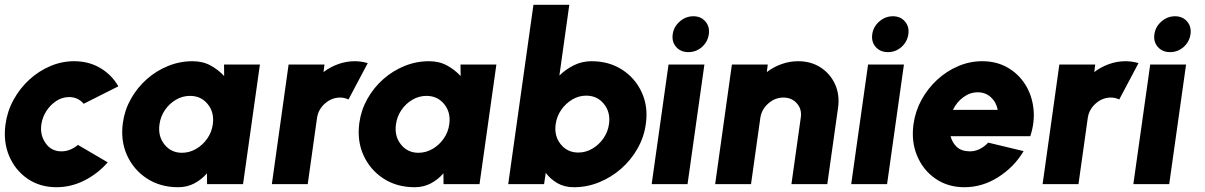

<svg xmlns="http://www.w3.org/2000/svg" viewBox="-28 -770 5040 803"><path d="M298 -164 422.5 -91Q381.5 -44 325.5 -15.5Q269.5 13 208 13Q139 13 87.2 -22.5Q35.5 -58 10.2 -117.8Q-15 -177.5 -5 -250Q2.5 -305 28.8 -352.8Q55 -400.5 94.5 -436.8Q134 -473 182.2 -493.5Q230.5 -514 282 -514Q343.5 -514 391.5 -485.5Q439.5 -457 467 -409L322 -336Q298 -364 261 -364Q232.5 -364 207.8 -348Q183 -332 166.2 -306Q149.5 -280 145 -250Q138.5 -206 162.5 -171.5Q186.5 -137 229 -137Q265.5 -137 298 -164Z M909 -500H1059L988.5 0H838L837.5 -45Q815 -19 784.8 -3Q754.5 13 717 13Q642.5 13 586.5 -23.5Q530.5 -60 503 -121.2Q475.5 -182.5 486 -257Q493.5 -310.5 519.8 -357Q546 -403.5 585.8 -438.8Q625.5 -474 674.8 -494Q724 -514 777 -514Q820 -514 852.5 -496.2Q885 -478.5 909.5 -452ZM733 -131Q764 -131 791.8 -147Q819.5 -163 838.5 -190Q857.5 -217 862 -250Q869 -299.5 841 -334.2Q813 -369 766.5 -369Q735.5 -369 708 -353Q680.5 -337 662 -310Q643.5 -283 639 -250Q632 -200.5 659.8 -165.8Q687.5 -131 733 -131Z M1109 0 1179 -500H1329L1325 -468.5Q1353 -490 1386.8 -502Q1420.5 -514 1456 -514Q1483 -514 1510 -506L1429.5 -354Q1412.5 -362 1394.5 -362Q1359.5 -362 1331.5 -337.5Q1303.5 -313 1298 -277.5L1259 0Z M1898 -500H2048L1977.5 0H1827L1826.5 -45Q1804 -19 1773.8 -3Q1743.5 13 1706 13Q1631.5 13 1575.5 -23.5Q1519.5 -60 1492 -121.2Q1464.5 -182.5 1475 -257Q1482.5 -310.5 1508.8 -357Q1535 -403.5 1574.8 -438.8Q1614.5 -474 1663.8 -494Q1713 -514 1766 -514Q1809 -514 1841.5 -496.2Q1874 -478.5 1898.5 -452ZM1722 -131Q1753 -131 1780.8 -147Q1808.5 -163 1827.5 -190Q1846.5 -217 1851 -250Q1858 -299.5 1830 -334.2Q1802 -369 1755.5 -369Q1724.5 -369 1697 -353Q1669.5 -337 1651 -310Q1632.5 -283 1628 -250Q1621 -200.5 1648.8 -165.8Q1676.5 -131 1722 -131Z M2446 -514Q2519 -514 2574 -478.5Q2629 -443 2656.2 -383.2Q2683.5 -323.5 2673 -251Q2665.5 -196.5 2638.2 -148.5Q2611 -100.5 2569.5 -64.2Q2528 -28 2477.5 -7.5Q2427 13 2372 13Q2332.5 13 2303.2 -4Q2274 -21 2254.5 -47L2247.5 0H2097.5L2203 -750H2353L2311.5 -454Q2338.5 -480.5 2372.5 -497.2Q2406.5 -514 2446 -514ZM2390.5 -132Q2421.5 -132 2449 -148Q2476.5 -164 2495.5 -191Q2514.5 -218 2519 -251Q2526 -300 2498 -335Q2470 -370 2423.5 -370Q2393 -370 2365.5 -353.8Q2338 -337.5 2319.2 -310.5Q2300.5 -283.5 2296 -251Q2289 -201.5 2317 -166.8Q2345 -132 2390.5 -132Z M2768 -500H2918L2847.5 0H2697.5ZM2851 -552Q2819 -552 2800 -573.5Q2781 -595 2785.5 -627Q2790 -658.5 2815 -680.2Q2840 -702 2872 -702Q2903.5 -702 2922.2 -680.2Q2941 -658.5 2936.5 -627Q2932 -595 2907.8 -573.5Q2883.5 -552 2851 -552Z M3477 -319.5 3432 0H3282L3321 -277.5Q3326.5 -313 3305 -337.5Q3283.5 -362 3248.5 -362Q3213.5 -362 3185.5 -337.5Q3157.5 -313 3152 -277.5L3113 0H2963L3033 -500H3183L3179 -468.5Q3207 -490 3240.8 -502Q3274.5 -514 3310 -514Q3364 -514 3404.2 -487.8Q3444.5 -461.5 3464.5 -417.5Q3484.5 -373.5 3477 -319.5Z M3602.5 -500H3752.5L3682 0H3532ZM3685.5 -552Q3653.5 -552 3634.5 -573.5Q3615.5 -595 3620 -627Q3624.5 -658.5 3649.5 -680.2Q3674.5 -702 3706.5 -702Q3738 -702 3756.8 -680.2Q3775.5 -658.5 3771 -627Q3766.5 -595 3742.2 -573.5Q3718 -552 3685.5 -552Z M4005.5 13Q3936.5 13 3884.8 -22.5Q3833 -58 3807.8 -118Q3782.5 -178 3792.5 -250.5Q3800 -305 3826.2 -352.8Q3852.5 -400.5 3892 -436.8Q3931.5 -473 3979.8 -493.5Q4028 -514 4079.5 -514Q4139.5 -514 4185.5 -487.8Q4231.5 -461.5 4259.8 -416.8Q4288 -372 4294.2 -316Q4300.5 -260 4281 -200.5H3947.5Q3954.5 -174 3973 -156Q3991.5 -138 4026.5 -137Q4048.5 -136.5 4068.8 -146.5Q4089 -156.5 4105 -173.5L4253 -138Q4213.5 -71.5 4147 -29.2Q4080.5 13 4005.5 13ZM3957.5 -310.5H4145Q4138.5 -343 4116 -363.5Q4093.5 -384 4061 -384Q4029 -384 4001 -363.5Q3973 -343 3957.5 -310.5Z M4332.5 0 4402.5 -500H4552.5L4548.5 -468.5Q4576.5 -490 4610.2 -502Q4644 -514 4679.5 -514Q4706.5 -514 4733.5 -506L4653 -354Q4636 -362 4618 -362Q4583 -362 4555 -337.5Q4527 -313 4521.5 -277.5L4482.5 0Z M4782.5 -500H4932.5L4862 0H4712ZM4865.5 -552Q4833.5 -552 4814.5 -573.5Q4795.5 -595 4800 -627Q4804.5 -658.5 4829.5 -680.2Q4854.5 -702 4886.5 -702Q4918 -702 4936.8 -680.2Q4955.5 -658.5 4951 -627Q4946.5 -595 4922.2 -573.5Q4898 -552 4865.5 -552Z"/></svg>

Font: Urbanist Black
Style: Italic
Weight: 900
Italic angle: -8°
Designer: Corey Hu
Foundry: Corey Hu
Version: Version 1.330; ttfautohint (v1.8.4.7-5d5b)